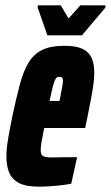

<svg xmlns="http://www.w3.org/2000/svg" viewBox="-20 -689 414 717"><path d="M124 8Q77 8 51 -5.5Q25 -19 14.5 -44Q4 -69 4 -105Q4 -134 10.5 -172Q17 -210 26 -254Q41 -325 54.5 -375Q68 -425 87.5 -456.5Q107 -488 138.5 -503Q170 -518 220 -518Q263 -518 287 -507Q311 -496 321.5 -474Q332 -452 332 -417Q332 -398 329 -375Q326 -352 320.5 -323Q315 -294 307 -254L298 -211H145Q138 -177 135 -159Q132 -141 132 -127Q132 -115 137 -109.5Q142 -104 151.5 -102.5Q161 -101 173 -101Q181 -101 198 -101.5Q215 -102 235 -102Q255 -102 268 -102L246 -3Q231 0 210.5 2.5Q190 5 167.5 6.5Q145 8 124 8ZM165 -312H202L205 -326Q210 -352 212.5 -366Q215 -380 215 -388Q215 -394 213.5 -397Q212 -400 209 -401Q206 -402 202 -402Q197 -402 193 -400Q189 -398 185 -389.5Q181 -381 176.5 -362.5Q172 -344 165 -312ZM157 -557 121 -660V-669H207L236 -620L280 -669H374L373 -660L286 -557Z"/></svg>

Font: Saira UltraCondensed Black
Style: Italic
Weight: 900
Width: 1
Italic angle: -12°
Designer: Hector Gatti with collaboration of the Omnibus-Type team
Foundry: Omnibus-Type
Version: Version 1.101